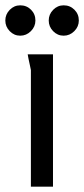

<svg xmlns="http://www.w3.org/2000/svg" viewBox="-32 -701 316 721"><path d="M167 0H84V-438Q84 -439 81 -452.5Q78 -466 75 -480.5Q72 -495 72 -497H167ZM264 -624Q264 -601 247 -584Q230 -567 207 -567Q184 -567 167.5 -584Q151 -601 151 -624Q151 -647 167.5 -664Q184 -681 207 -681Q231 -681 247.5 -664.5Q264 -648 264 -624ZM101 -624Q101 -601 84 -584Q67 -567 44 -567Q21 -567 4.5 -584Q-12 -601 -12 -624Q-12 -647 4.5 -664Q21 -681 44 -681Q68 -681 84.5 -664.5Q101 -648 101 -624Z"/></svg>

Font: Rosario
Style: Regular
Weight: 400
Designer: Hector Gatti
Foundry: Omnibus-Type
Version: Version 1.004